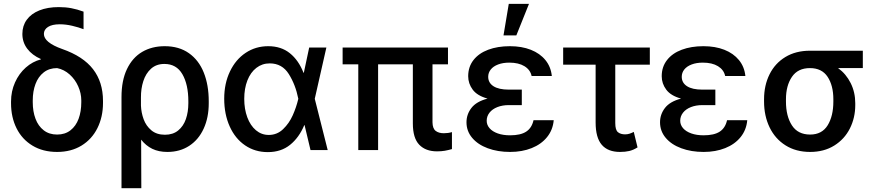

<svg xmlns="http://www.w3.org/2000/svg" viewBox="-20 -776 4534 993"><path d="M284.2 -739.3Q318.8 -739.3 348.9 -733.6Q378.9 -728 412.1 -715.8V-625Q386.7 -634.8 353.5 -642.6Q320.3 -650.4 289.1 -650.4Q249.5 -650.4 228.3 -636.7Q207 -623 207 -600.6Q207 -556.2 301.8 -522.5Q409.7 -484.9 461.2 -418.2Q512.7 -351.6 512.7 -253.9V-244.1Q512.7 -171.4 483.9 -113.5Q455.1 -55.7 401.4 -22.9Q347.7 9.8 275.4 9.8Q202.1 9.8 148.2 -22.7Q94.2 -55.2 65.7 -112.3Q37.1 -169.4 37.1 -242.2V-251Q37.1 -303.7 57.6 -349.6Q78.1 -395.5 113.5 -426.8Q148.9 -458 191.4 -468.8V-470.7Q146 -490.7 120.8 -524.2Q95.7 -557.6 95.7 -600.6Q95.7 -642.6 118.4 -673.8Q141.1 -705.1 183.6 -722.2Q226.1 -739.3 284.2 -739.3ZM275.4 -80.1Q316.4 -80.1 344.5 -102.1Q372.6 -124 386.5 -161.6Q400.4 -199.2 400.4 -247.1V-256.8Q400.4 -293.5 384.5 -329.3Q368.7 -365.2 340.1 -390.9Q311.5 -416.5 275.4 -423.8Q234.4 -423.8 206.1 -401.6Q177.7 -379.4 163.6 -341.6Q149.4 -303.7 149.4 -256.8V-247.1Q149.4 -199.7 163.6 -161.9Q177.7 -124 206.1 -102.1Q234.4 -80.1 275.4 -80.1Z M832 -537.1Q905.8 -537.1 957 -501Q1008.3 -464.8 1033.9 -400.6Q1059.6 -336.4 1059.6 -252V-242.2Q1059.6 -168 1033.4 -110.8Q1007.3 -53.7 959 -22Q910.6 9.8 845.7 9.8Q800.8 9.8 767.6 -6.3Q734.4 -22.5 710 -53.7L710.9 197.3H608.4V-274.4Q608.4 -359.9 636.7 -418.9Q665 -478 715.3 -507.6Q765.6 -537.1 832 -537.1ZM709 -230Q710.4 -193.4 722.9 -159.2Q735.4 -125 762.7 -102.1Q790 -79.1 833 -79.1Q874.5 -79.1 901.6 -101.3Q928.7 -123.5 941.4 -160.2Q954.1 -196.8 954.1 -242.2V-252Q954.1 -338.9 923.3 -392.1Q892.6 -445.3 830.1 -445.3Q788.6 -445.3 761.2 -420.7Q733.9 -396 721.2 -356.4Q708.5 -316.9 709 -271.5Z M1139.6 -265.6Q1139.6 -344.2 1169.2 -406.2Q1198.7 -468.3 1250.5 -502.7Q1302.2 -537.1 1367.2 -537.1Q1434.1 -537.1 1479.2 -500.7Q1524.4 -464.4 1549.8 -399.4H1551.3L1579.1 -530.3H1668L1607.9 -265.1L1674.8 0H1585.9L1555.2 -128.9H1553.7Q1526.9 -64.5 1480.2 -26.9Q1433.6 10.7 1365.2 10.7Q1298.8 10.7 1247.6 -24.2Q1196.3 -59.1 1168 -122.1Q1139.6 -185.1 1139.6 -265.6ZM1370.1 -78.1Q1413.1 -78.1 1444.3 -108.2Q1475.6 -138.2 1494.1 -179.9Q1512.7 -221.7 1522.5 -263.7L1522.9 -265.1L1522.5 -266.6Q1508.3 -337.9 1473.6 -393.1Q1439 -448.2 1375 -448.2Q1335.9 -448.2 1305.9 -425Q1275.9 -401.9 1259.5 -360.1Q1243.2 -318.4 1243.2 -264.6Q1243.2 -211.9 1259 -169.2Q1274.9 -126.5 1303.7 -102.3Q1332.5 -78.1 1370.1 -78.1Z M2296.9 -443.4H2216.8V-143.6Q2217.3 -111.3 2233.2 -99.1Q2249 -86.9 2275.4 -86.9Q2297.9 -86.9 2317.4 -92.8V-4.9Q2298.3 0.5 2280.5 3.7Q2262.7 6.8 2240.2 6.8Q2181.2 6.8 2148.2 -27.6Q2115.2 -62 2115.2 -137.7V-443.4H1935.5V0H1833V-443.4H1752V-530.3H2296.9Z M2501.5 -266.1Q2448.2 -280.8 2424.8 -312.3Q2401.4 -343.8 2401.4 -381.8Q2401.4 -430.2 2428.7 -465.3Q2456.1 -500.5 2504.9 -518.8Q2553.7 -537.1 2617.2 -537.1Q2678.2 -537.1 2725.3 -518.6Q2772.5 -500 2800.8 -465.3Q2829.1 -430.7 2834 -382.8H2729.5Q2722.7 -415 2692.4 -433.6Q2662.1 -452.1 2614.3 -452.1Q2581.1 -452.1 2556.2 -442.6Q2531.2 -433.1 2518.1 -416.5Q2504.9 -399.9 2504.9 -378.9Q2504.9 -347.7 2532.2 -330.1Q2559.6 -312.5 2611.3 -312.5H2678.7V-232.4H2611.3Q2578.6 -232.4 2552.5 -222.2Q2526.4 -211.9 2511.7 -193.4Q2497.1 -174.8 2497.1 -151.4Q2497.1 -129.9 2512 -112.8Q2526.9 -95.7 2554.4 -85.9Q2582 -76.2 2618.2 -76.2Q2672.4 -76.2 2701.4 -95.2Q2730.5 -114.3 2739.3 -154.3H2843.8Q2839.4 -104 2809.3 -66.9Q2779.3 -29.8 2729.7 -10Q2680.2 9.8 2618.2 9.8Q2553.7 9.8 2502.4 -9.3Q2451.2 -28.3 2421.9 -63.2Q2392.6 -98.1 2392.6 -143.6Q2392.6 -184.6 2418.2 -217.8Q2443.8 -251 2501.5 -266.1ZM2611.3 -755.9H2715.8L2650.4 -592.8H2584Z M3340.8 -441.4H3162.1V-139.6Q3162.1 -103.5 3176 -92.3Q3189.9 -81.1 3212.9 -81.1Q3225.1 -81.1 3235.6 -84.5Q3246.1 -87.9 3257.8 -93.8L3277.3 -13.7Q3255.4 0 3234.6 4.9Q3213.9 9.8 3186.5 9.8Q3124 9.8 3092.3 -27.1Q3060.5 -64 3060.5 -142.6V-441.4H2892.6V-530.3H3340.8Z M3502.4 -266.1Q3449.2 -280.8 3425.8 -312.3Q3402.3 -343.8 3402.3 -381.8Q3402.3 -430.2 3429.7 -465.3Q3457 -500.5 3505.9 -518.8Q3554.7 -537.1 3618.2 -537.1Q3679.2 -537.1 3726.3 -518.6Q3773.4 -500 3801.8 -465.3Q3830.1 -430.7 3835 -382.8H3730.5Q3723.6 -415 3693.4 -433.6Q3663.1 -452.1 3615.2 -452.1Q3582 -452.1 3557.1 -442.6Q3532.2 -433.1 3519 -416.5Q3505.9 -399.9 3505.9 -378.9Q3505.9 -347.7 3533.2 -330.1Q3560.5 -312.5 3612.3 -312.5H3679.7V-232.4H3612.3Q3579.6 -232.4 3553.5 -222.2Q3527.3 -211.9 3512.7 -193.4Q3498 -174.8 3498 -151.4Q3498 -129.9 3512.9 -112.8Q3527.8 -95.7 3555.4 -85.9Q3583 -76.2 3619.1 -76.2Q3673.3 -76.2 3702.4 -95.2Q3731.4 -114.3 3740.2 -154.3H3844.7Q3840.3 -104 3810.3 -66.9Q3780.3 -29.8 3730.7 -10Q3681.2 9.8 3619.1 9.8Q3554.7 9.8 3503.4 -9.3Q3452.1 -28.3 3422.9 -63.2Q3393.6 -98.1 3393.6 -143.6Q3393.6 -184.6 3419.2 -217.8Q3444.8 -251 3502.4 -266.1Z M4168.9 -513.7H4442.4V-423.8H4314.5Q4356 -393.6 4379.6 -346.2Q4403.3 -298.8 4403.3 -242.2V-232.4Q4403.3 -167 4375.5 -111.6Q4347.7 -56.2 4294.7 -23.2Q4241.7 9.8 4169.9 9.8Q4096.7 9.8 4042.7 -24.2Q3988.8 -58.1 3960.2 -117.4Q3931.6 -176.8 3931.6 -251V-262.7Q3931.6 -334.5 3960 -391.6Q3988.3 -448.7 4042 -481.2Q4095.7 -513.7 4168.9 -513.7ZM4169.9 -80.1Q4231 -80.1 4260.5 -127.9Q4290 -175.8 4290 -251V-262.7Q4290 -333.5 4260.3 -378.7Q4230.5 -423.8 4168.9 -423.8Q4106.4 -423.8 4075.7 -378.4Q4044.9 -333 4044.9 -262.7V-251Q4044.9 -175.3 4075.7 -127.7Q4106.4 -80.1 4169.9 -80.1Z"/></svg>

Font: Pretendard Medium
Style: Regular
Weight: 500
Designer: Base glyphs from Inter by Rasmus Andersson; Hangeul glyphs from Noto Sans CJK(Source Han Sans) by Jang Soo-young and Kan
Foundry: Kil Hyung-jin
Version: Version 1.309